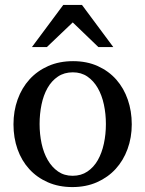

<svg xmlns="http://www.w3.org/2000/svg" viewBox="-20 -740 584 772"><path d="M405.8 -241.2Q405.8 -282.2 397.7 -319.8Q389.6 -357.4 373 -386.2Q356.4 -415 331.5 -432.1Q306.6 -449.2 272.9 -449.2Q238.3 -449.2 212.9 -432.1Q187.5 -415 171.1 -386.2Q154.8 -357.4 147 -319.8Q139.2 -282.2 139.2 -241.2Q139.2 -200.7 147.2 -163.1Q155.3 -125.5 171.9 -96.7Q188.5 -67.9 213.4 -50.5Q238.3 -33.2 272 -33.2Q306.2 -33.2 331.5 -50.3Q356.9 -67.4 373.3 -96.2Q389.6 -125 397.7 -162.6Q405.8 -200.2 405.8 -241.2ZM509.8 -240.2Q509.8 -187 492.9 -140.9Q476.1 -94.7 445.1 -60.8Q414.1 -26.9 369.9 -7.3Q325.7 12.2 271 12.2Q216.3 12.2 172.4 -7.1Q128.4 -26.4 97.7 -60.1Q66.9 -93.8 50.5 -139.9Q34.2 -186 34.2 -240.2Q34.2 -293.5 50.8 -339.8Q67.4 -386.2 98.6 -420.7Q129.9 -455.1 174.1 -474.6Q218.3 -494.1 273.9 -494.1Q329.6 -494.1 373.5 -474.1Q417.5 -454.1 447.8 -419.7Q478 -385.3 493.9 -339.1Q509.8 -293 509.8 -240.2ZM375.5 -550.8 272.5 -649.9 168.5 -550.8H108.4L234.4 -720.2H309.6L435.5 -550.8Z"/></svg>

Font: BabelStone Ogham Lithic
Style: Regular
Weight: 400
Designer: Andrew West
Foundry: BabelStone
Version: Version 1.02 March 14, 2022